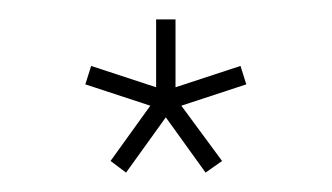

<svg xmlns="http://www.w3.org/2000/svg" viewBox="-20 -730 342 198"><path d="M94 -564 135 -621 68 -643 74 -662 141 -640V-710H161V-640L228 -662L234 -643L167 -621L209 -564L192 -552L151 -609L110 -552Z"/></svg>

Font: Raleway Thin
Style: Regular
Weight: 100
Designer: Matt McInerney, Pablo Impallari, Rodrigo Fuenzalida
Foundry: Matt McInerney, Pablo Impallari, Rodrigo Fuenzalida
Version: Version 4.026